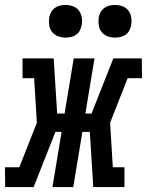

<svg xmlns="http://www.w3.org/2000/svg" viewBox="-60 -756 594 776"><path d="M-39 0 -40 -80H18L89 -260L78 -440H31V-520H157L171 -297H201L238 -520H322L285 -297H310L398 -520H513L514 -440H456L385 -260L396 -80H443V0H317L303 -223H273L236 0H152L189 -223H164L76 0ZM405 -604Q389 -604 374.5 -609.5Q360 -615 350.5 -627Q341 -639 339 -654.5Q337 -670 339 -686Q341 -697 347 -707.5Q353 -718 362.5 -724.5Q372 -731 383 -733.5Q394 -736 405 -736Q421 -736 435.5 -730.5Q450 -725 459 -713Q468 -701 470.5 -685.5Q473 -670 470 -654Q468 -643 462.5 -632.5Q457 -622 447.5 -615.5Q438 -609 427 -606.5Q416 -604 405 -604ZM205 -604Q189 -604 174.5 -609.5Q160 -615 150.5 -627Q141 -639 139 -654.5Q137 -670 139 -686Q141 -697 147 -707.5Q153 -718 162.5 -724.5Q172 -731 183 -733.5Q194 -736 205 -736Q221 -736 235.5 -730.5Q250 -725 259 -713Q268 -701 270.5 -685.5Q273 -670 270 -654Q268 -643 262.5 -632.5Q257 -622 247.5 -615.5Q238 -609 227 -606.5Q216 -604 205 -604Z"/></svg>

Font: Iosevka Curly Slab Medium
Style: Italic
Weight: 500
Italic angle: -9°
Monospace: yes
Designer: Belleve Invis
Foundry: Belleve Invis
Version: Version 22.1.2; ttfautohint (v1.8.4)